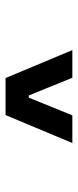

<svg xmlns="http://www.w3.org/2000/svg" viewBox="185 -1025 280 690"><g transform="rotate(-90 325.0 -680.0)"><path d="M156 -560 256.5 -800H389.5L490 -560H390.5L327 -716.5H319L255.5 -560Z"/></g></svg>

Font: Trispace Medium
Style: Regular
Weight: 500
Designer: Tyler Finck
Foundry: Etcetera Type Company
Version: Version 1.210; ttfautohint (v1.8.3)